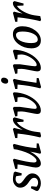

<svg xmlns="http://www.w3.org/2000/svg" viewBox="1359 -2123 777 3539"><g transform="rotate(-90 1747.5 -353.5)"><path d="M215 -504Q255 -504 316 -492L334 -489L355 -465L323 -342L284 -345L269 -444Q243 -455 213.5 -455Q184 -455 158.5 -436Q133 -417 133 -390.5Q133 -364 162.5 -336.5Q192 -309 227 -286.5Q262 -264 291.5 -227Q321 -190 321 -148Q321 -78 268 -33.5Q215 11 137 11Q96 11 57 -5.5Q18 -22 -1 -43L-2 -75L48 -174L85 -163L75 -69Q109 -40 149.5 -40Q190 -40 214.5 -60Q239 -80 239 -113Q239 -146 210.5 -172.5Q182 -199 148.5 -219.5Q115 -240 86.5 -279Q58 -318 58 -371.5Q58 -425 104 -464.5Q150 -504 215 -504Z M501 11Q466 11 447.5 -15Q429 -41 429 -80Q429 -119 455 -234Q481 -349 487 -418L404 -422V-461L570 -504L592 -484Q524 -227 522 -119Q522 -68 556 -68Q596 -68 655.5 -156.5Q715 -245 759 -427L768 -488L841 -504L865 -488Q828 -345 812 -261.5Q796 -178 786 -69L875 -65L872 -29L708 15L682 0Q701 -67 722 -185Q676 -96 618.5 -42.5Q561 11 501 11Z M1314 -504Q1333 -504 1337 -500L1354 -476L1309 -307L1272 -310L1266 -430Q1209 -398 1157 -300.5Q1105 -203 1091 -104L1077 0L1009 15L983 0Q1035 -206 1055 -418L972 -422V-461L1137 -504L1160 -484Q1138 -409 1124 -324Q1164 -406 1215.5 -455Q1267 -504 1314 -504Z M1479 11Q1416 11 1416 -57Q1416 -80 1439.5 -193Q1463 -306 1463 -342Q1463 -348 1462 -366.5Q1461 -385 1461 -402L1460 -418L1377 -422L1371 -461L1522 -504L1547 -488V-372Q1547 -359 1529 -246Q1511 -133 1511 -99.5Q1511 -66 1535 -66Q1574 -66 1619.5 -112Q1665 -158 1696.5 -225.5Q1728 -293 1728 -351Q1728 -372 1722 -418L1641 -422L1635 -461L1792 -504L1816 -488Q1814 -364 1765.5 -247.5Q1717 -131 1639 -60Q1561 11 1479 11Z M2041 -504 2064 -484Q2030 -361 1991 -70L2080 -65L2077 -29L1913 15L1888 0Q1920 -129 1933.5 -212Q1947 -295 1959 -418L1877 -422L1876 -461ZM2038 -722Q2086 -722 2086 -671Q2086 -640 2067.5 -615.5Q2049 -591 2021 -591Q1975 -591 1975 -641Q1975 -671 1993 -696.5Q2011 -722 2038 -722Z M2264 11Q2201 11 2201 -57Q2201 -80 2224.5 -193Q2248 -306 2248 -342Q2248 -348 2247 -366.5Q2246 -385 2246 -402L2245 -418L2162 -422L2156 -461L2307 -504L2332 -488V-372Q2332 -359 2314 -246Q2296 -133 2296 -99.5Q2296 -66 2320 -66Q2359 -66 2404.5 -112Q2450 -158 2481.5 -225.5Q2513 -293 2513 -351Q2513 -372 2507 -418L2426 -422L2420 -461L2577 -504L2601 -488Q2599 -364 2550.5 -247.5Q2502 -131 2424 -60Q2346 11 2264 11Z M2888 -504Q2958 -504 2995.5 -459Q3033 -414 3033 -331Q3033 -193 2955 -91Q2877 11 2771 11Q2701 11 2663.5 -34.5Q2626 -80 2626 -163Q2626 -300 2704 -402Q2782 -504 2888 -504ZM2936 -328Q2936 -447 2871 -447Q2806 -447 2764.5 -365.5Q2723 -284 2723 -165Q2723 -46 2788 -46Q2853 -46 2894.5 -127.5Q2936 -209 2936 -328Z M3457 -504Q3476 -504 3480 -500L3497 -476L3452 -307L3415 -310L3409 -430Q3352 -398 3300 -300.5Q3248 -203 3234 -104L3220 0L3152 15L3126 0Q3178 -206 3198 -418L3115 -422V-461L3280 -504L3303 -484Q3281 -409 3267 -324Q3307 -406 3358.5 -455Q3410 -504 3457 -504Z"/></g></svg>

Font: Andada
Style: Italic
Weight: 400
Italic angle: -8.29999°
Designer: Carolina Giovagnoli
Foundry: Carolina Giovagnoli
Version: Version 1.003